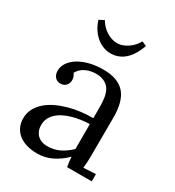

<svg xmlns="http://www.w3.org/2000/svg" viewBox="-181 -843 878 965"><g transform="rotate(30 258.0 -360.5)"><path d="M339.4 -244.6Q316.4 -243.7 291.7 -240.5Q267.1 -237.3 243.4 -230.7Q219.7 -224.1 198.7 -213.9Q177.7 -203.6 162.1 -189.5Q146.5 -175.3 137.7 -156.7Q128.9 -138.2 129.9 -114.7Q130.4 -96.2 137 -82.3Q143.6 -68.4 154.1 -59.3Q164.6 -50.3 178.2 -45.7Q191.9 -41 207.5 -41Q227.5 -41 245.1 -44.9Q262.7 -48.8 278.6 -56.4Q294.4 -64 309.3 -74.7Q324.2 -85.4 339.4 -99.6ZM64.9 -396Q64.9 -420.9 79.6 -442.9Q94.2 -464.8 120.6 -481.2Q147 -497.6 183.3 -506.8Q219.7 -516.1 262.7 -516.1Q346.7 -516.1 386.5 -471.7Q426.3 -427.2 425.8 -330.6L424.8 -106Q424.8 -90.3 424.1 -74.5Q423.3 -58.6 420.9 -38.1L491.7 -42V0H348.6Q345.7 -17.1 344.2 -29.8Q342.8 -42.5 341.8 -56.6Q308.1 -22.9 268.3 -3.4Q228.5 16.1 184.1 16.1Q146.5 16.1 118.4 7.1Q90.3 -2 71.8 -18.1Q53.2 -34.2 43.9 -55.9Q34.7 -77.6 34.7 -102.5Q34.7 -133.3 48.1 -158.7Q61.5 -184.1 84.2 -203.9Q106.9 -223.6 137.2 -238Q167.5 -252.4 201.4 -261.7Q235.4 -271 270.8 -275.1Q306.2 -279.3 339.8 -278.8V-341.3Q339.8 -367.2 336.9 -391.6Q334 -416 324 -436Q314 -456.1 292.7 -467.8Q271.5 -479.5 243.7 -479.5Q227.5 -479.5 212.9 -476.8Q198.2 -474.1 184.1 -467.8Q169.9 -461.4 158.4 -451.2Q147 -440.9 139.6 -426.8Q147 -418.5 149.7 -408.4Q152.3 -398.4 152.3 -389.2Q152.3 -383.3 149.9 -375.7Q147.5 -368.2 142.3 -361.6Q137.2 -355 129.2 -350.8Q121.1 -346.7 107.4 -346.7Q87.9 -346.7 76.4 -361.1Q64.9 -375.5 64.9 -396ZM250 -604Q230.5 -604 210.4 -611.1Q190.4 -618.2 172.1 -632.6Q153.8 -647 138.9 -668.7Q124 -690.4 114.7 -720.2L144 -734.9Q151.4 -721.2 162.8 -708.5Q174.3 -695.8 188.7 -686.3Q203.1 -676.8 219.5 -670.9Q235.8 -665 252.9 -665Q270 -665 286.4 -671.1Q302.7 -677.2 316.9 -687.3Q331.1 -697.3 342.3 -710.2Q353.5 -723.1 360.8 -736.8L387.7 -725.1Q368.7 -672.4 340.3 -642.6Q303.2 -604 250 -604Z"/></g></svg>

Font: Lora
Style: Regular
Weight: 400
Designer: Olga Karpushina, Alexei Vanyashin
Foundry: Cyreal (www.cyreal.org, a@cyreal.org)
Version: Version 1.014